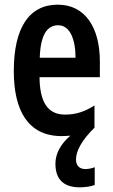

<svg xmlns="http://www.w3.org/2000/svg" viewBox="-20 -572 482 821"><path d="M305 110C305 75 328 29 384 -26V-121C340 -93 302 -82 258 -82C185 -82 150 -134 149 -242H407V-309C407 -453 345 -552 227 -552C103 -552 39 -451 39 -268C39 -102 98 10 244 10C256 10 269 9 281 8C240 43 217 84 217 128C217 192 249 229 321 229C342 229 367 226 385 219V143C376 147 358 151 345 151C321 151 305 137 305 110ZM229 -464C278 -464 303 -406 303 -325H150C153 -422 181 -464 229 -464Z"/></svg>

Font: Noto Sans Myanmar ExtraCondensed SemiBold
Style: Regular
Weight: 600
Width: 2
Designer: Monotype Design Team
Foundry: Monotype Imaging Inc.
Version: Version 2.107